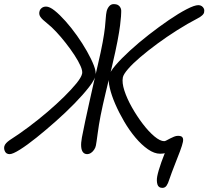

<svg xmlns="http://www.w3.org/2000/svg" viewBox="-48 -736 1013 933"><path d="M741 177Q722 177 717 160Q712 143 716 121Q721 95 736 52.5Q751 10 767 -24L775 0Q765 4 756 7.5Q747 11 730 11Q702 11 671 -10.5Q640 -32 610.5 -67Q581 -102 556 -144.5Q531 -187 512.5 -229.5Q494 -272 485.5 -308.5Q477 -345 482 -368Q486 -387 513.5 -419Q541 -451 583.5 -490Q626 -529 675.5 -567.5Q725 -606 772.5 -638.5Q820 -671 858.5 -691Q897 -711 916 -711Q925 -711 932 -706.5Q939 -702 942.5 -694.5Q946 -687 944 -677Q943 -669 934 -661Q925 -653 913 -647Q863 -621 812.5 -589Q762 -557 716.5 -523.5Q671 -490 634 -458.5Q597 -427 574.5 -401Q552 -375 549 -360Q544 -334 556.5 -295.5Q569 -257 593 -214.5Q617 -172 645.5 -134.5Q674 -97 702 -73.5Q730 -50 750 -50Q754 -50 761.5 -54Q769 -58 778.5 -63Q788 -68 798 -72Q808 -76 817 -76Q828 -76 833.5 -73Q839 -70 841 -63.5Q843 -57 841 -47Q838 -31 826.5 -0.5Q815 30 800.5 66.5Q786 103 774 138Q769 155 761.5 166Q754 177 741 177ZM-1 13Q-17 13 -23.5 0.5Q-30 -12 -27 -25Q-25 -33 -18 -40.5Q-11 -48 -1 -55Q43 -83 90.5 -118.5Q138 -154 182.5 -192Q227 -230 263.5 -266Q300 -302 323.5 -331Q347 -360 351 -378Q354 -391 343.5 -415Q333 -439 314 -468Q295 -497 271.5 -527Q248 -557 225 -581.5Q202 -606 184 -620Q156 -642 148 -654.5Q140 -667 144 -681Q146 -690 154.5 -697Q163 -704 176 -704Q193 -704 217.5 -684.5Q242 -665 270.5 -633Q299 -601 326 -563Q353 -525 374.5 -487Q396 -449 408 -418Q420 -387 416 -369Q412 -348 384 -312Q356 -276 314 -233Q272 -190 223.5 -147Q175 -104 129.5 -67.5Q84 -31 49 -9Q14 13 -1 13ZM376 13Q363 13 355.5 4Q348 -5 346.5 -23Q345 -41 350 -68Q356 -101 366 -147Q376 -193 387 -243Q398 -293 408.5 -339Q419 -385 427 -419Q443 -487 451 -531Q459 -575 462 -603Q465 -631 466 -648.5Q467 -666 470 -680Q473 -694 482 -705Q491 -716 504 -716Q519 -716 527 -710.5Q535 -705 538.5 -696.5Q542 -688 541 -678Q541 -671 540 -656Q539 -641 535.5 -612.5Q532 -584 523 -536.5Q514 -489 497 -417Q480 -346 465.5 -285.5Q451 -225 441 -175Q432 -129 426.5 -86.5Q421 -44 418 -29Q416 -18 409 -8Q402 2 393.5 7.5Q385 13 376 13Z"/></svg>

Font: Shantell Sans Light
Style: Italic
Weight: 300
Italic angle: -11°
Designer: Stephen Nixon, Anya Danilova, Shantell Martin
Foundry: Arrow Type
Version: Version 1.008;[ac192a2d6]